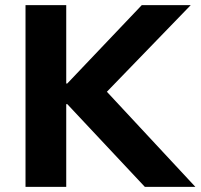

<svg xmlns="http://www.w3.org/2000/svg" viewBox="-20 -725 778 745"><path d="M79 0V-705H237V-401H241L530 -705H720L358 -331L364 -402L738 0H542L241 -321H237V0Z"/></svg>

Font: Nunito Sans 10pt ExtraBold
Style: Regular
Weight: 800
Designer: Vernon Adams
Foundry: Vernon Adams
Version: Version 3.101;gftools[0.9.27]